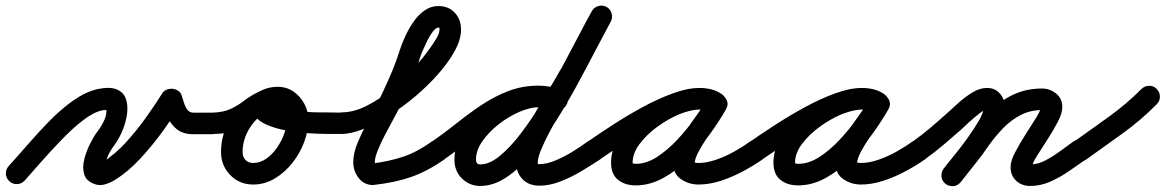

<svg xmlns="http://www.w3.org/2000/svg" viewBox="-49 -600 4055 668"><path d="M37 28Q26 40 10.5 40.5Q-5 41 -16 31Q-28 20 -28.5 4.5Q-29 -11 -19 -22Q11 -55 47 -96.5Q83 -138 123 -179Q163 -220 205.5 -250Q248 -280 290 -290Q333 -299 357 -289Q381 -279 389 -256Q397 -233 393 -203.5Q389 -174 377 -145.5Q365 -117 349 -95Q336 -78 327 -59Q318 -40 316 -18Q316 -16 314 -20.5Q312 -25 310 -27Q308 -29 303 -28.5Q298 -28 298 -31Q297 -35 302.5 -35.5Q308 -36 311 -38Q351 -63 388.5 -104Q426 -145 458.5 -190.5Q491 -236 516 -276Q522 -285 532 -288.5Q542 -292 552 -291Q562 -290 571 -284Q580 -278 583 -268Q587 -257 591 -243Q595 -229 602.5 -218.5Q610 -208 625 -208Q641 -208 656.5 -208Q672 -208 688 -208Q688 -208 688 -208Q688 -208 688 -208Q704 -208 714.5 -197.5Q725 -187 725 -171Q725 -155 714.5 -144Q704 -133 688 -133Q672 -133 656.5 -133Q641 -133 625 -133Q589 -133 568 -149Q547 -165 535 -190Q523 -215 513 -244Q509 -254 521 -257.5Q533 -261 548 -259Q563 -257 574 -251Q585 -245 580 -236Q552 -191 515.5 -141Q479 -91 437.5 -46.5Q396 -2 351 26Q335 36 316 41.5Q297 47 279 40Q251 30 244 6.5Q237 -17 244 -45Q251 -73 264 -99Q277 -125 289 -141Q301 -156 312 -178Q323 -200 321 -221Q322 -220 323 -219Q325 -217 317.5 -217Q310 -217 306 -216Q275 -209 238.5 -180.5Q202 -152 164.5 -113Q127 -74 93.5 -36Q60 2 37 28Q37 28 37 28Q37 28 37 28Z M688 -134Q673 -133 662 -144Q651 -155 651 -171Q650 -186 661 -197Q672 -208 688 -208Q728 -209 753.5 -221Q779 -233 801.5 -250.5Q824 -268 856 -283Q856 -283 856 -283Q856 -283 856 -283Q870 -290 884.5 -285Q899 -280 906 -266Q913 -252 908 -237.5Q903 -223 889 -216Q859 -201 839 -186.5Q819 -172 800 -160Q781 -148 755 -141Q729 -134 688 -134Q688 -134 688 -134Q688 -134 688 -134ZM906 -265Q913 -251 907.5 -236.5Q902 -222 888 -215Q847 -197 821 -156.5Q795 -116 795 -71Q795 -54 805 -43.5Q815 -33 832 -33Q856 -33 877.5 -48Q899 -63 915 -86.5Q931 -110 940 -135.5Q949 -161 949 -183Q949 -196 940 -209Q931 -222 917 -222Q910 -222 904 -222Q900 -221 900 -221Q901 -222 902.5 -224.5Q904 -227 903 -226Q903 -226 903 -225Q903 -225 903 -225Q904 -228 904 -229Q904 -231 903 -234Q901 -241 901.5 -239.5Q902 -238 903 -237Q905 -236 906 -235.5Q907 -235 909 -234Q940 -220 981 -214.5Q1022 -209 1063.5 -209Q1105 -209 1139 -208Q1139 -208 1139 -208Q1139 -208 1139 -208Q1155 -208 1166 -197Q1177 -186 1176 -171Q1176 -155 1165 -144Q1154 -133 1139 -134Q1124 -134 1093 -134Q1062 -134 1023.5 -136.5Q985 -139 947 -146Q909 -153 879 -166Q849 -179 835.5 -199.5Q822 -220 833 -251Q833 -251 833 -251Q833 -250 833 -250Q842 -278 866.5 -288Q891 -298 917 -298Q948 -298 972 -281.5Q996 -265 1010 -238.5Q1024 -212 1024 -183Q1024 -146 1009.5 -106.5Q995 -67 968.5 -33.5Q942 0 907 21Q872 42 832 42Q784 42 752 9Q720 -24 720 -71Q720 -116 737.5 -157.5Q755 -199 785.5 -232Q816 -265 857 -283Q871 -290 885.5 -284.5Q900 -279 906 -265Z M1139 -134Q1124 -133 1113 -144Q1102 -155 1102 -171Q1101 -186 1112 -197Q1123 -208 1139 -209Q1181 -209 1226 -231.5Q1271 -254 1313.5 -289.5Q1356 -325 1391 -363.5Q1426 -402 1448 -434Q1456 -445 1468 -464Q1480 -483 1480 -497Q1480 -503 1480 -503.5Q1480 -504 1476 -504Q1468 -504 1458 -491.5Q1448 -479 1439 -461Q1430 -443 1423 -427Q1416 -411 1414 -404Q1399 -356 1379 -309.5Q1359 -263 1337 -218Q1330 -204 1316.5 -179.5Q1303 -155 1289 -128Q1275 -101 1265 -76Q1255 -51 1255 -36Q1255 -34 1256 -31Q1257 -28 1255 -30Q1254 -31 1251 -31Q1251 -31 1248 -31Q1246 -31 1246 -31Q1307 -39 1354.5 -55Q1402 -71 1454 -108Q1454 -108 1454 -108Q1454 -108 1454 -108Q1467 -117 1482.5 -114Q1498 -111 1507 -99Q1516 -86 1513 -70.5Q1510 -55 1498 -46Q1438 -4 1382 15.5Q1326 35 1255 43Q1255 43 1253 43Q1251 44 1251 44Q1218 44 1199 19.5Q1180 -5 1180 -36Q1180 -67 1195.5 -104Q1211 -141 1230.5 -176.5Q1250 -212 1264 -240Q1286 -285 1306.5 -331.5Q1327 -378 1342 -426Q1349 -448 1361 -474Q1373 -500 1389.5 -524Q1406 -548 1428 -563.5Q1450 -579 1476 -579Q1512 -579 1533.5 -555.5Q1555 -532 1555 -497Q1555 -463 1533.5 -423.5Q1512 -384 1476 -343Q1440 -302 1395.5 -264.5Q1351 -227 1304.5 -197.5Q1258 -168 1215 -151Q1172 -134 1139 -134Q1139 -134 1139 -134Q1139 -134 1139 -134Z M1445 -56Q1436 -69 1439 -84Q1442 -99 1455 -108Q1498 -138 1540 -171.5Q1582 -205 1626 -234.5Q1670 -264 1719 -283Q1768 -302 1825 -302Q1844 -302 1863 -298.5Q1882 -295 1900 -289Q1900 -289 1900 -289Q1900 -289 1900 -289Q1915 -284 1922 -270Q1929 -256 1925 -242Q1920 -227 1906 -220Q1892 -213 1878 -217Q1865 -221 1851.5 -224Q1838 -227 1825 -227Q1776 -227 1733 -208.5Q1690 -190 1650 -162Q1610 -134 1572.5 -103Q1535 -72 1497 -46Q1484 -37 1469 -40Q1454 -43 1445 -56ZM1902 -288Q1916 -283 1923 -269Q1930 -255 1924 -240Q1919 -226 1905 -219Q1891 -212 1876 -218Q1863 -223 1851 -225Q1839 -227 1825 -227Q1796 -227 1758.5 -211Q1721 -195 1686.5 -168Q1652 -141 1629.5 -109Q1607 -77 1607 -45Q1607 -35 1613 -30Q1617 -28 1622 -28Q1654 -28 1690.5 -58Q1727 -88 1764.5 -137.5Q1802 -187 1838 -246.5Q1874 -306 1906.5 -366.5Q1939 -427 1965.5 -478Q1992 -529 2010 -561Q2018 -575 2033 -579Q2048 -583 2061 -576Q2075 -568 2079 -553Q2083 -538 2076 -525Q2054 -485 2024.5 -428Q1995 -371 1960 -306.5Q1925 -242 1885.5 -179.5Q1846 -117 1802.5 -65.5Q1759 -14 1713.5 16.5Q1668 47 1622 47Q1592 47 1569 30Q1532 3 1532 -45Q1532 -93 1560 -139Q1588 -185 1633 -222Q1678 -259 1729 -280.5Q1780 -302 1825 -302Q1863 -302 1902 -288Q1902 -288 1902 -288Q1902 -288 1902 -288ZM2061 -576Q2074 -569 2078.5 -554Q2083 -539 2076 -525Q2050 -475 2023 -425Q1996 -375 1969 -324Q1969 -324 1969 -324Q1968 -323 1968 -323Q1958 -304 1940 -274.5Q1922 -245 1901.5 -210Q1881 -175 1863 -141Q1845 -107 1833.5 -79Q1822 -51 1822 -35Q1822 -29 1822 -29Q1822 -29 1828 -29Q1854 -29 1885.5 -42.5Q1917 -56 1946.5 -74.5Q1976 -93 1996 -108Q2009 -117 2024.5 -114Q2040 -111 2049 -99Q2058 -86 2055 -70.5Q2052 -55 2040 -46Q2011 -27 1975.5 -5.5Q1940 16 1901.5 31Q1863 46 1828 46Q1791 46 1769 23.5Q1747 1 1747 -35Q1747 -66 1764.5 -109Q1782 -152 1808 -198.5Q1834 -245 1860 -287.5Q1886 -330 1903 -361Q1903 -361 1903 -360Q1903 -360 1903 -360Q1930 -410 1956.5 -460Q1983 -510 2010 -561Q2017 -574 2032 -578.5Q2047 -583 2061 -576Z M1987 -56Q1978 -68 1981 -83.5Q1984 -99 1997 -108Q2030 -131 2079 -163Q2128 -195 2182.5 -225Q2237 -255 2290 -274.5Q2343 -294 2386 -294Q2406 -294 2426 -289Q2446 -284 2463 -272Q2477 -261 2478.5 -246.5Q2480 -232 2472 -221Q2465 -209 2451.5 -204.5Q2438 -200 2422 -209Q2405 -219 2384 -219Q2354 -219 2314.5 -202.5Q2275 -186 2238 -159Q2201 -132 2176.5 -99.5Q2152 -67 2152 -34Q2152 -32 2152.5 -29.5Q2153 -27 2151 -30Q2148 -33 2153.5 -31.5Q2159 -30 2163 -30Q2200 -30 2237 -54Q2274 -78 2308 -114.5Q2342 -151 2368.5 -189Q2395 -227 2411 -256Q2420 -272 2435 -275Q2450 -278 2462 -271Q2474 -264 2480 -250Q2486 -236 2477 -220Q2468 -203 2450 -177.5Q2432 -152 2413 -124Q2394 -96 2381 -71.5Q2368 -47 2368 -32Q2368 -30 2366.5 -33Q2365 -36 2366 -36Q2369 -34 2373.5 -33.5Q2378 -33 2381 -33Q2410 -33 2443 -44.5Q2476 -56 2507 -73.5Q2538 -91 2561 -108Q2561 -108 2561 -108Q2561 -108 2561 -108Q2574 -117 2589.5 -114Q2605 -111 2614 -99Q2623 -86 2620 -70.5Q2617 -55 2605 -46Q2575 -25 2537 -4.5Q2499 16 2459 29Q2419 42 2381 42Q2348 42 2320.5 23.5Q2293 5 2293 -32Q2293 -60 2306 -89Q2319 -118 2338.5 -147Q2358 -176 2378 -203.5Q2398 -231 2411 -256Q2420 -272 2435 -275Q2450 -278 2462 -271Q2474 -264 2480 -250Q2486 -236 2477 -220Q2455 -181 2422 -135Q2389 -89 2347.5 -48Q2306 -7 2259 19Q2212 45 2163 45Q2125 45 2101 25.5Q2077 6 2077 -34Q2077 -73 2096.5 -111Q2116 -149 2149.5 -182Q2183 -215 2223.5 -240Q2264 -265 2305.5 -279.5Q2347 -294 2384 -294Q2425 -294 2460 -273Q2475 -264 2476 -249.5Q2477 -235 2469 -223Q2462 -210 2448 -205Q2434 -200 2419 -210Q2412 -216 2403 -217.5Q2394 -219 2386 -219Q2360 -219 2323.5 -206Q2287 -193 2246.5 -172.5Q2206 -152 2166.5 -128.5Q2127 -105 2094 -83Q2061 -61 2039 -46Q2027 -37 2011.5 -40Q1996 -43 1987 -56Z M2552 -56Q2543 -68 2546 -83.5Q2549 -99 2562 -108Q2595 -131 2644 -163Q2693 -195 2747.5 -225Q2802 -255 2855 -274.5Q2908 -294 2951 -294Q2971 -294 2991 -289Q3011 -284 3028 -272Q3042 -261 3043.5 -246.5Q3045 -232 3037 -221Q3030 -209 3016.5 -204.5Q3003 -200 2987 -209Q2970 -219 2949 -219Q2919 -219 2879.5 -202.5Q2840 -186 2803 -159Q2766 -132 2741.5 -99.5Q2717 -67 2717 -34Q2717 -32 2717.5 -29.5Q2718 -27 2716 -30Q2713 -33 2718.5 -31.5Q2724 -30 2728 -30Q2765 -30 2802 -54Q2839 -78 2873 -114.5Q2907 -151 2933.5 -189Q2960 -227 2976 -256Q2985 -272 3000 -275Q3015 -278 3027 -271Q3039 -264 3045 -250Q3051 -236 3042 -220Q3033 -203 3015 -177.5Q2997 -152 2978 -124Q2959 -96 2946 -71.5Q2933 -47 2933 -32Q2933 -30 2931.5 -33Q2930 -36 2931 -36Q2934 -34 2938.5 -33.5Q2943 -33 2946 -33Q2975 -33 3008 -44.5Q3041 -56 3072 -73.5Q3103 -91 3126 -108Q3126 -108 3126 -108Q3126 -108 3126 -108Q3139 -117 3154.5 -114Q3170 -111 3179 -99Q3188 -86 3185 -70.5Q3182 -55 3170 -46Q3140 -25 3102 -4.5Q3064 16 3024 29Q2984 42 2946 42Q2913 42 2885.5 23.5Q2858 5 2858 -32Q2858 -60 2871 -89Q2884 -118 2903.5 -147Q2923 -176 2943 -203.5Q2963 -231 2976 -256Q2985 -272 3000 -275Q3015 -278 3027 -271Q3039 -264 3045 -250Q3051 -236 3042 -220Q3020 -181 2987 -135Q2954 -89 2912.5 -48Q2871 -7 2824 19Q2777 45 2728 45Q2690 45 2666 25.5Q2642 6 2642 -34Q2642 -73 2661.5 -111Q2681 -149 2714.5 -182Q2748 -215 2788.5 -240Q2829 -265 2870.5 -279.5Q2912 -294 2949 -294Q2990 -294 3025 -273Q3040 -264 3041 -249.5Q3042 -235 3034 -223Q3027 -210 3013 -205Q2999 -200 2984 -210Q2977 -216 2968 -217.5Q2959 -219 2951 -219Q2925 -219 2888.5 -206Q2852 -193 2811.5 -172.5Q2771 -152 2731.5 -128.5Q2692 -105 2659 -83Q2626 -61 2604 -46Q2592 -37 2576.5 -40Q2561 -43 2552 -56Z M3117 -56Q3108 -68 3111 -83.5Q3114 -99 3127 -108Q3158 -130 3187.5 -155Q3217 -180 3246 -206Q3263 -222 3286 -242.5Q3309 -263 3334.5 -278.5Q3360 -294 3385 -294Q3414 -294 3431 -273Q3448 -252 3448 -224Q3448 -197 3430.5 -162Q3413 -127 3388 -90.5Q3363 -54 3337 -21.5Q3311 11 3294 33Q3294 33 3294 33Q3294 33 3294 33Q3284 45 3268.5 47Q3253 49 3241 40Q3229 30 3227 14.5Q3225 -1 3234 -13Q3246 -29 3269 -57Q3292 -85 3315.5 -117.5Q3339 -150 3356 -179Q3373 -208 3373 -224Q3373 -229 3374.5 -225.5Q3376 -222 3380 -220Q3381 -219 3383.5 -219Q3386 -219 3385 -219Q3376 -219 3357.5 -204.5Q3339 -190 3321 -173.5Q3303 -157 3296 -150Q3265 -123 3234 -96.5Q3203 -70 3169 -46Q3157 -37 3141.5 -40Q3126 -43 3117 -56ZM3293 33Q3284 46 3268.5 47.5Q3253 49 3241 39Q3228 30 3226.5 14.5Q3225 -1 3235 -13Q3259 -44 3283.5 -74.5Q3308 -105 3330 -137Q3359 -179 3395.5 -214.5Q3432 -250 3477 -271Q3522 -292 3576 -292Q3604 -292 3625.5 -274.5Q3647 -257 3647 -227Q3647 -206 3631 -175.5Q3615 -145 3594.5 -113.5Q3574 -82 3558 -56.5Q3542 -31 3542 -19Q3542 -19 3541 -21Q3539 -25 3535 -26.5Q3531 -28 3535 -28Q3562 -28 3588.5 -42Q3615 -56 3640 -74.5Q3665 -93 3686 -108Q3699 -117 3714.5 -114Q3730 -111 3739 -99Q3748 -86 3745 -70.5Q3742 -55 3730 -46Q3701 -26 3670 -4.5Q3639 17 3605 32Q3571 47 3535 47Q3506 47 3486.5 29Q3467 11 3467 -19Q3467 -40 3483 -70.5Q3499 -101 3519.5 -133Q3540 -165 3556 -190.5Q3572 -216 3572 -227Q3572 -229 3572 -226.5Q3572 -224 3573 -223Q3574 -220 3576.5 -218.5Q3579 -217 3576 -217Q3535 -217 3501.5 -199.5Q3468 -182 3441 -154Q3414 -126 3392 -95Q3369 -61 3343.5 -29.5Q3318 2 3293 33Q3293 33 3293 33Q3293 33 3293 33Z M3677 -54Q3668 -67 3671 -82Q3674 -97 3686 -106Q3747 -149 3808.5 -193.5Q3870 -238 3922 -290Q3922 -290 3922 -290Q3922 -290 3922 -290Q3933 -301 3948.5 -301.5Q3964 -302 3975 -291Q3986 -280 3986.5 -264.5Q3987 -249 3976 -238Q3921 -182 3857 -136Q3793 -90 3730 -45Q3717 -36 3701.5 -38.5Q3686 -41 3677 -54Z"/></svg>

Font: FRB American Cursive Guidelines Extrabold
Style: Bold Italic
Weight: 800
Italic angle: -25°
Version: Version 2.0;Modular Font Editor K font №1